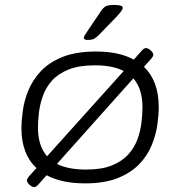

<svg xmlns="http://www.w3.org/2000/svg" viewBox="-20 -738 731 779"><path d="M119 21Q110 21 99.5 11.5Q89 2 89 -7Q89 -12 98 -23L128 -56Q67 -113 67 -217Q67 -248 72.5 -288.5Q78 -329 95 -371Q112 -413 145.5 -449Q179 -485 234 -507Q289 -529 370 -529Q463 -529 523 -496L553 -530Q557 -535 562 -539Q567 -543 572 -543Q581 -543 591.5 -533.5Q602 -524 602 -515Q602 -510 593 -499L564 -467Q624 -409 624 -304Q624 -273 618.5 -232.5Q613 -192 596 -150Q579 -108 546 -73Q513 -38 459 -16Q405 6 325 6Q231 6 169 -27L138 8Q134 13 129 17Q124 21 119 21ZM134 -220Q134 -146 171 -104L482 -450Q437 -473 365 -473Q301 -473 258.5 -456Q216 -439 191 -411Q166 -383 154 -349Q142 -315 138 -281.5Q134 -248 134 -220ZM330 -50Q393 -50 434.5 -67Q476 -84 501 -112Q526 -140 538 -173.5Q550 -207 554 -241Q558 -275 558 -303Q558 -378 521 -420L211 -73Q256 -50 330 -50ZM335 -576Q320 -576 320 -585Q320 -591 337 -615L389 -692Q399 -707 409 -712.5Q419 -718 444 -718Q478 -718 478 -706Q478 -695 443 -660L382 -597Q370 -585 361.5 -580.5Q353 -576 335 -576Z"/></svg>

Font: Asap Expanded Expanded Light
Style: Italic
Weight: 300
Width: 7
Italic angle: -6°
Designer: Pablo Cosgaya
Foundry: Omnibus-Type
Version: Version 3.001; ttfautohint (v1.8.4.7-5d5b)